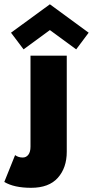

<svg xmlns="http://www.w3.org/2000/svg" viewBox="-98 -676 442 916"><path d="M14.5 -440.5 -45.5 -520 140 -655.5 325 -520 265.5 -440.5 140 -532.5ZM50.5 220Q-31 220 -77.5 192L-26 64Q-10.5 75.5 10.5 75.5Q27 75.5 37.2 62.2Q47.5 49 47.5 23.5V-410.5H220.5V48Q220.5 124.5 178 172.2Q135.5 220 50.5 220Z"/></svg>

Font: League Spartan ExtraBold
Style: Regular
Weight: 800
Foundry: The League of Moveable Type
Version: Version 2.002